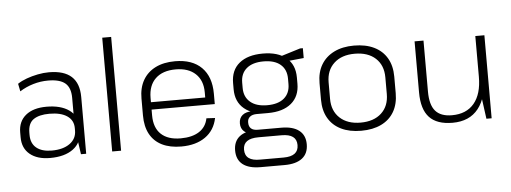

<svg xmlns="http://www.w3.org/2000/svg" viewBox="-56 -899 3314 1244"><g transform="rotate(-5 1601.0 -277.5)"><path d="M415 -173V-369Q415 -435 380 -464.5Q345 -494 269 -494Q220 -494 172.5 -480Q125 -466 84 -440L74 -490Q99 -507 133.5 -519.5Q168 -532 206 -539.5Q244 -547 279 -547Q377 -547 425.5 -502.5Q474 -458 474 -369V0H440ZM239 7Q156 7 108 -32.5Q60 -72 60 -143V-175Q60 -246 108.5 -286Q157 -326 244 -326Q336 -326 390 -288Q444 -250 444 -180V-146Q444 -74 389 -33.5Q334 7 239 7ZM254 -40Q328 -40 371.5 -71.5Q415 -103 415 -156V-172Q415 -223 374 -251Q333 -279 259 -279Q192 -279 155.5 -254Q119 -229 119 -167V-153Q119 -98 154.5 -69Q190 -40 254 -40Z M701 -740V0H643V-740Z M1093 7Q1019 7 967.5 -18.5Q916 -44 889 -93.5Q862 -143 862 -215V-325Q862 -395 890.5 -444.5Q919 -494 972 -520.5Q1025 -547 1099 -547Q1211 -547 1271.5 -486.5Q1332 -426 1332 -316V-248H909V-296H1285L1274 -277V-329Q1274 -407 1227.5 -450.5Q1181 -494 1099 -494Q1014 -494 967.5 -449.5Q921 -405 921 -324V-210Q921 -130 965.5 -88Q1010 -46 1093 -46Q1168 -46 1213.5 -75.5Q1259 -105 1270 -161L1326 -158Q1310 -79 1249 -36Q1188 7 1093 7Z M1670 -160Q1572 -160 1517 -205.5Q1462 -251 1462 -333V-373Q1462 -457 1517 -502Q1572 -547 1670 -547Q1768 -547 1822.5 -502Q1877 -457 1877 -373V-333Q1877 -251 1822.5 -205.5Q1768 -160 1670 -160ZM1592 185Q1516 185 1476.5 154Q1437 123 1437 63Q1437 4 1476 -27Q1515 -58 1592 -58H1748Q1823 -58 1863 -27Q1903 4 1903 63Q1903 123 1863 154Q1823 185 1748 185ZM1746 136Q1843 136 1843 63Q1843 -9 1746 -9H1595Q1495 -9 1495 63Q1495 138 1595 136ZM1570 -36Q1529 -36 1506 -55.5Q1483 -75 1483 -109Q1483 -143 1505.5 -162Q1528 -181 1571 -181H1670V-160H1597Q1568 -160 1552 -146.5Q1536 -133 1537 -109Q1537 -84 1551.5 -71Q1566 -58 1595 -58H1670V-36ZM1670 -211Q1742 -211 1780.5 -244Q1819 -277 1819 -336V-371Q1819 -430 1780.5 -463Q1742 -496 1670 -496Q1599 -496 1560 -463Q1521 -430 1521 -371V-336Q1521 -278 1560 -244.5Q1599 -211 1670 -211ZM1781 -518 1914 -559H1932V-495L1781 -480Z M2263 7Q2187 7 2132.5 -19.5Q2078 -46 2049 -96Q2020 -146 2020 -216V-324Q2020 -394 2049.5 -443.5Q2079 -493 2133.5 -520Q2188 -547 2263 -547Q2339 -547 2393.5 -520.5Q2448 -494 2477 -444Q2506 -394 2506 -324V-216Q2506 -146 2477 -96Q2448 -46 2393.5 -19.5Q2339 7 2263 7ZM2263 -46Q2349 -46 2398.5 -91.5Q2448 -137 2448 -216V-324Q2448 -403 2398.5 -448.5Q2349 -494 2263 -494Q2178 -494 2128.5 -448Q2079 -402 2079 -324V-216Q2079 -138 2128.5 -92Q2178 -46 2263 -46Z M2715 -208Q2715 -122 2749.5 -82Q2784 -42 2857 -42Q2951 -42 3001.5 -102.5Q3052 -163 3052 -275L3083 -339V-275Q3083 -140 3025 -66.5Q2967 7 2857 7Q2755 7 2706 -45.5Q2657 -98 2657 -208V-540H2715ZM3111 0H3077L3052 -184V-540H3111Z"/></g></svg>

Font: Pathway Extreme 8pt Thin 12pt Thin
Style: Regular
Weight: 250
Version: Version 1.001;gftools[0.9.26]